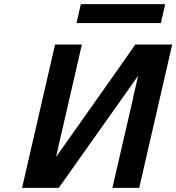

<svg xmlns="http://www.w3.org/2000/svg" viewBox="-20 -911 855 931"><path d="M351 -799 372 -891H781L760 -799ZM87 0 247 -695H377L277 -260Q277 -259 276 -257L252 -150Q308 -230 444 -422Q580 -614 636 -695H815L655 0H525L625 -433V-437L650 -544L265 0Z"/></svg>

Font: Coval
Style: ExtraBold Italic
Weight: 800
Foundry: Context Ltd
Version: Version 001.000